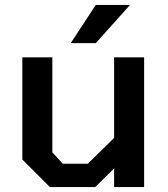

<svg xmlns="http://www.w3.org/2000/svg" viewBox="-20 -754 676 774"><path d="M265 -580 366 -734H504L366 -580ZM181 0 70 -111V-523H191V-140L233 -94H334L440 -198V-523H561V0H440V-75L364 0Z"/></svg>

Font: Tomorrow Medium
Style: Regular
Weight: 500
Designer: Tony de Marco, Monica Rizzolli
Foundry: Just in Type
Version: Version 2.002